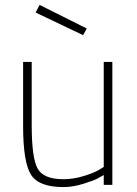

<svg xmlns="http://www.w3.org/2000/svg" viewBox="-20 -752 556 781"><path d="M402 -500H437V0H402V-40Q393 -35 378 -26.5Q363 -18 319.5 -4.5Q276 9 238 9Q138 9 106 -41.5Q74 -92 74 -240V-500H109V-242Q109 -110 133 -66.5Q157 -23 238 -23Q278 -23 319 -35.5Q360 -48 381 -60L402 -73ZM141 -732 333 -636 318 -609 125 -701Z"/></svg>

Font: Titillium Web ExtraLight
Style: Regular
Weight: 275
Version: Version 1.002;PS 57.000;hotconv 1.0.70;makeotf.lib2.5.55311